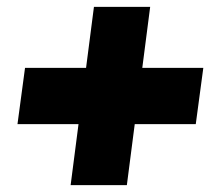

<svg xmlns="http://www.w3.org/2000/svg" viewBox="-20 -670 640 560"><path d="M418 -650 395 -472H573L551 -308H373L350 -130H186L209 -308H31L53 -472H231L254 -650Z"/></svg>

Font: Tanohe Sans Black
Style: Italic
Weight: 900
Designer: Village Type and Design LLC & Cristiano Sobral
Foundry: Cooper Hewitt Smithsonian Design Museum
Version: Version 1.00;January 12, 2020;FontCreator 12.0.0.2547 64-bit